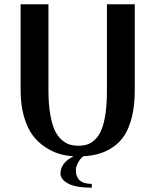

<svg xmlns="http://www.w3.org/2000/svg" viewBox="-20 -720 725 896"><path d="M479 -700.2H608.9V-297.9Q608.9 -229.5 596.2 -177Q583.5 -124.5 562.3 -90.8Q541 -57.1 509.5 -35.2Q478 -13.2 444.1 -3.2Q410.2 6.8 368.2 9.3Q353.5 21.5 343.8 40Q334 58.6 334 73.2Q334 138.2 408.2 138.2V155.8Q332 155.8 297.1 136Q262.2 116.2 262.2 90.8Q262.2 40 323.2 9.3Q289.1 7.3 257.1 -2Q225.1 -11.2 191.2 -33.4Q157.2 -55.7 132.6 -88.6Q107.9 -121.6 92 -175.5Q76.2 -229.5 76.2 -297.9V-700.2H206.1V-297.9Q206.1 -234.4 214.4 -186.8Q222.7 -139.2 235.6 -111.8Q248.5 -84.5 267.8 -67.6Q287.1 -50.8 305.4 -45.4Q323.7 -40 346.2 -40Q370.6 -40 389.4 -46.6Q408.2 -53.2 425.5 -70.6Q442.9 -87.9 454.3 -116.2Q465.8 -144.5 472.4 -190.4Q479 -236.3 479 -297.9Z"/></svg>

Font: Pfennig
Style: Bold
Weight: 700
Version: Version 20120410 ; ttfautohint (v0.8)